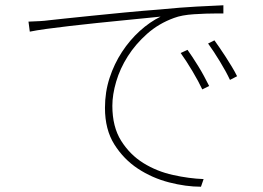

<svg xmlns="http://www.w3.org/2000/svg" viewBox="-20 -685 996 728"><path d="M691 -496Q699 -485 709.5 -469Q720 -453 731.5 -434.5Q743 -416 753.5 -396.5Q764 -377 773 -359L747 -346Q733 -376 709.5 -415.5Q686 -455 665 -484ZM793 -532Q801 -521 812 -505Q823 -489 835 -470.5Q847 -452 858.5 -433Q870 -414 879 -396L852 -382Q837 -414 813.5 -452.5Q790 -491 769 -520ZM88 -603Q114 -604 132 -605Q150 -606 164 -608Q181 -610 224 -614.5Q267 -619 325.5 -625Q384 -631 451.5 -637.5Q519 -644 585 -649Q667 -657 724.5 -660Q782 -663 827 -665V-634H803Q761 -634 715 -631Q669 -628 640 -617Q582 -596 538 -557Q494 -518 464.5 -471.5Q435 -425 420.5 -375.5Q406 -326 406 -284Q406 -204 439.5 -151Q473 -98 524 -66.5Q575 -35 636 -21.5Q697 -8 752 -6L742 23Q685 23 621 6.5Q557 -10 503 -45.5Q449 -81 413.5 -137.5Q378 -194 378 -276Q378 -336 395.5 -389.5Q413 -443 442.5 -488Q472 -533 510 -567.5Q548 -602 589 -622Q568 -620 529.5 -616Q491 -612 444 -607.5Q397 -603 345 -597.5Q293 -592 245 -586.5Q197 -581 157 -575.5Q117 -570 93 -565Z"/></svg>

Font: Kinto Sans Thin
Style: Regular
Weight: 100
Designer: Authors: Ryoko NISHIZUKA  (kana & ideographs); Paul D. Hunt (Latin, Greek & Cyrillic); Wenlong ZHANG  (bopomofo); Sandol
Foundry: Adobe Systems Incorporated, ookami Inc.
Version: Version 0.001